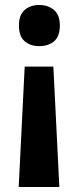

<svg xmlns="http://www.w3.org/2000/svg" viewBox="-20 -569 315 770"><path d="M220 -467Q220 -423 197 -403.5Q174 -384 137 -384Q102 -384 79 -403.5Q56 -423 56 -467Q56 -509 79 -529Q102 -549 137 -549Q173 -549 196.5 -529Q220 -509 220 -467ZM79 -302H194L218 181H55Z"/></svg>

Font: Noto Sans Armenian SemiCondensed
Style: Bold
Weight: 700
Width: 4
Designer: Monotype Design Team
Foundry: Monotype Imaging Inc.
Version: Version 2.008; ttfautohint (v1.8.4.7-5d5b)